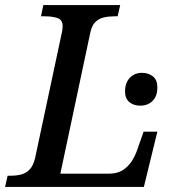

<svg xmlns="http://www.w3.org/2000/svg" viewBox="-41 -734 690 754"><path d="M-21 0 -11 -44H2Q24 -44 43 -49Q62 -54 76 -69Q90 -84 97 -114L201 -602Q203 -609 204 -618Q205 -627 205 -631Q205 -656 185 -663Q165 -670 133 -670H120L129 -714H431L421 -670H408Q386 -670 366.5 -665.5Q347 -661 333 -647Q319 -633 313 -603L196 -52H387Q419 -52 440.5 -65.5Q462 -79 476 -100.5Q490 -122 498 -146L523 -217H577L524 0ZM510 -319Q484 -319 467 -333Q450 -347 450 -375Q450 -398 458.5 -414Q467 -430 482 -439Q497 -448 516 -448Q542 -448 559.5 -434Q577 -420 577 -391Q577 -365 567 -349Q557 -333 542 -326Q527 -319 510 -319Z"/></svg>

Font: ET Text
Style: Italic
Weight: 470
Italic angle: -12°
Designer: Monotype Design Team
Foundry: Monotype Imaging Inc.
Version: Version 2.009